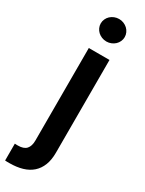

<svg xmlns="http://www.w3.org/2000/svg" viewBox="-271 -795 782 1033"><g transform="rotate(30 120.0 -278.5)"><path d="M194.6 -545.5V31.2Q194.6 75.6 181.8 108.1Q169 140.6 144.9 162.1Q120.7 183.6 85.4 194.1Q50.1 204.5 5 204.5Q-2.1 204.5 -8.2 204.5Q-14.2 204.5 -21.3 203.8V99.1Q-16 99.4 -11.9 99.6Q-7.8 99.8 -2.8 99.8Q34.1 99.8 50.1 81.9Q66.1 63.9 66.1 29.5V-545.5ZM130 -622.9Q114.7 -622.9 101 -628.4Q87.4 -633.9 77.2 -643.3Q67.1 -652.7 61.3 -665.5Q55.4 -678.3 55.4 -692.5Q55.4 -707 61.3 -719.8Q67.1 -732.6 77.2 -742Q87.4 -751.4 101 -756.9Q114.7 -762.4 130 -762.4Q145.2 -762.4 158.7 -756.9Q172.2 -751.4 182.4 -742Q192.5 -732.6 198.3 -719.8Q204.2 -707 204.2 -692.5Q204.2 -678.3 198.3 -665.5Q192.5 -652.7 182.4 -643.3Q172.2 -633.9 158.7 -628.4Q145.2 -622.9 130 -622.9Z"/></g></svg>

Font: Interop SemBd
Style: Regular
Weight: 600
Designer: Rasmus Andersson, Google, Jang Haemin
Foundry: jhaemin
Version: Version 1.008